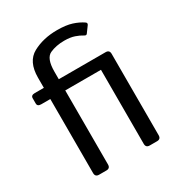

<svg xmlns="http://www.w3.org/2000/svg" viewBox="-173 -843 889 957"><g transform="rotate(-30 271.5 -364.5)"><path d="M43.9 -448.2Q22 -448.2 22 -465.3V-495.6Q22 -512.7 43.9 -512.7H96.2V-570.8Q96.2 -663.6 156.5 -696.3Q216.8 -729 296.4 -729Q347.7 -729 381.1 -718.3Q414.6 -707.5 439.5 -690.4Q449.2 -683.6 441.4 -673.3L416 -638.7Q410.6 -631.3 398.9 -639.2Q383.8 -648.9 359.9 -657.2Q335.9 -665.5 301.3 -665.5Q253.9 -665.5 218 -649.2Q182.1 -632.8 182.1 -556.6V-512.7H451.7Q473.6 -512.7 473.6 -490.7V-22Q473.6 0 451.7 0H409.7Q387.7 0 387.7 -22V-448.2H182.1V-22Q182.1 0 160.2 0H118.2Q96.2 0 96.2 -22V-448.2Z"/></g></svg>

Font: Istok Web
Style: Regular
Weight: 400
Designer: Andrey V. Panov
Foundry: Andrey V. Panov
Version: Version 1.0.2g